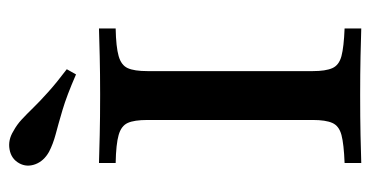

<svg xmlns="http://www.w3.org/2000/svg" viewBox="-214 -592 807 418"><g transform="rotate(-90 189.0 -383.5)"><path d="M42.7 0V-36.3Q83.9 -37.9 103.6 -43.1Q123.4 -48.4 129.8 -62.9Q136.3 -77.4 136.3 -105.6V-465.3Q136.3 -494.4 129.8 -508.5Q123.4 -522.6 103.6 -528.2Q83.9 -533.9 42.7 -534.7V-571Q65.3 -570.2 103.2 -569.4Q141.1 -568.5 191.1 -568.5Q237.1 -568.5 275 -569.4Q312.9 -570.2 335.5 -571V-534.7Q295.2 -533.9 275.4 -528.2Q255.6 -522.6 249.2 -508.5Q242.7 -494.4 242.7 -465.3V-105.6Q242.7 -77.4 249.2 -62.9Q255.6 -48.4 275.4 -43.1Q295.2 -37.9 335.5 -36.3V0Q312.9 -0.8 275 -1.6Q237.1 -2.4 191.1 -2.4Q141.1 -2.4 103.2 -1.6Q65.3 -0.8 42.7 0ZM235.5 -621Q189.5 -641.1 158.1 -650.4Q126.6 -659.7 105.2 -665.3Q83.9 -671 66.9 -679.8Q46.8 -691.1 39.9 -709.7Q33.1 -728.2 41.9 -744.4Q51.6 -762.1 72.2 -765.7Q92.7 -769.4 112.1 -757.3Q125.8 -750 137.5 -739.1Q149.2 -728.2 162.9 -714.1Q176.6 -700 196.8 -681.9Q216.9 -663.7 246.8 -641.1Z"/></g></svg>

Font: Playfair 9pt SemiBold
Style: Regular
Weight: 600
Designer: Claus Eggers Sørensen
Foundry: Claus Eggers Sørensen
Version: Version 2.001;gftools[0.9.30]